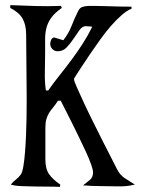

<svg xmlns="http://www.w3.org/2000/svg" viewBox="-20 -726 566 749"><path d="M20 -706Q70 -704 119 -702.5Q168 -701 218 -703L221 -695Q194 -676 180.5 -657.5Q167 -639 161.5 -618.5Q156 -598 156 -573.5Q156 -549 156 -518Q156 -483 155 -444.5Q154 -406 159 -373H168Q189 -403 213 -433Q237 -463 260 -494Q283 -525 303.5 -557Q324 -589 340 -622Q334 -622 327.5 -623Q321 -624 315 -624Q301 -624 290 -608.5Q279 -593 267 -575Q255 -557 240.5 -541.5Q226 -526 205 -526Q193 -526 184.5 -534.5Q176 -543 176 -555Q176 -563 179.5 -570.5Q183 -578 191 -580L227 -569Q248 -596 259 -624.5Q270 -653 285 -683Q291 -696 303 -699.5Q315 -703 328 -703Q370 -703 410.5 -701.5Q451 -700 493 -700V-692Q475 -685 454.5 -667Q434 -649 412.5 -624.5Q391 -600 370.5 -571Q350 -542 331 -514.5Q312 -487 296 -462Q280 -437 269 -420V-415Q269 -410 280 -385Q291 -360 307.5 -324.5Q324 -289 344.5 -248Q365 -207 383.5 -170Q402 -133 417 -104.5Q432 -76 437 -65Q449 -42 467.5 -30.5Q486 -19 506 -6Q475 2 440 1Q405 0 373 0Q338 0 304 -3Q318 -14 330.5 -24Q343 -34 343 -54Q343 -63 335.5 -84.5Q328 -106 315.5 -133Q303 -160 288.5 -190Q274 -220 260 -248Q246 -276 234.5 -298.5Q223 -321 217 -333H206Q196 -317 187 -306.5Q178 -296 171.5 -285.5Q165 -275 161 -261.5Q157 -248 157 -227V-104Q157 -67 171.5 -46.5Q186 -26 215 -6L214 3Q195 2 168.5 2Q142 2 115 1.5Q88 1 63 0Q38 -1 22 -6Q31 -17 42 -25.5Q53 -34 61 -45Q67 -53 71 -76.5Q75 -100 77.5 -131Q80 -162 81.5 -197Q83 -232 83.5 -264Q84 -296 84 -322Q84 -348 84 -360Q84 -418 83 -475.5Q82 -533 82 -591Q82 -629 68 -653.5Q54 -678 20 -695Z"/></svg>

Font: Germanica
Style: Regular
Weight: 400
Designer: Peter Wiegel
Foundry: Peter Wiegel